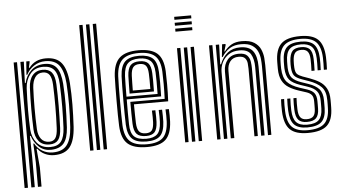

<svg xmlns="http://www.w3.org/2000/svg" viewBox="-61 -910 2186 1219"><g transform="rotate(-5 1031.5 -300.0)"><path d="M133 200V43.5L127.5 -76.2H132.8Q149.5 -45 179.8 -27.2Q210 -9.5 245.5 -9.5Q307.8 -9.5 336.2 -45.8Q364.8 -82 370.2 -159Q374.8 -235.5 375 -301.2Q375.2 -367 371 -438Q365.2 -516.2 337.2 -553.6Q309.2 -591 248.8 -591Q208.5 -591 176.4 -569.6Q144.2 -548.2 127.2 -514.8H122.2L128.5 -600H149V-592.2L141.5 -557.8H146Q183.8 -608.5 253.5 -608.5Q321.5 -608.5 353.6 -567.4Q385.8 -526.2 392.5 -437.8Q397 -370.2 396.5 -302.4Q396 -234.5 391.8 -160Q386 -72 354 -31.9Q322 8.2 253.5 8.2Q222.5 8.2 195.4 -4.5Q168.2 -17.2 150.5 -41.2H145.2L155.8 78.8V200ZM48 200V-600H69.5V200ZM91 200V-600H112.8L107.8 -463.8L112.5 -463.5Q123.2 -511.5 157.1 -542.6Q191 -573.8 243 -573.8Q294.2 -573.8 319.2 -541.5Q344.2 -509.2 349.5 -437.8Q354 -368.5 353.5 -302.5Q353 -236.5 348.8 -159.2Q344.2 -90 317.8 -59.2Q291.2 -28.5 236.8 -27.2Q192 -26.2 160.8 -54.4Q129.5 -82.5 115.2 -126.5H110.2L112.8 4.8V200ZM233.2 -45Q281.8 -45 303 -73.2Q324.2 -101.5 327.2 -159.2Q330.2 -225.5 330.8 -293.6Q331.2 -361.8 328 -436.8Q325 -500 302.5 -528.2Q280 -556.5 232.2 -556.5Q177.5 -556.5 148.2 -518.9Q119 -481.2 116.2 -430.2Q109.5 -278 115.8 -166Q119.2 -116.2 149.2 -80.6Q179.2 -45 233.2 -45ZM230.2 -61.8Q185.2 -61.8 162 -90.4Q138.8 -119 136.5 -165.8Q133.8 -229.8 133.9 -296Q134 -362.2 136.8 -430.5Q139 -482.2 162.8 -510.1Q186.5 -538 226.8 -538Q266 -538 285.1 -514.5Q304.2 -491 306.5 -437.5Q309.2 -369.2 308.9 -302.1Q308.5 -235 305.8 -160Q303.8 -107.8 285.9 -84.8Q268 -61.8 230.2 -61.8ZM230 -79.2Q257 -79.2 269.6 -98.5Q282.2 -117.8 284.2 -160.8Q287.5 -235 287.6 -300.1Q287.8 -365.2 285 -437.5Q283 -480.2 269.5 -500.5Q256 -520.8 226.8 -520.8Q194.5 -520.8 177.5 -495.8Q160.5 -470.8 158.2 -430Q155.2 -368.8 155.1 -300.1Q155 -231.5 158.2 -165.2Q160.2 -126.8 178.2 -103Q196.2 -79.2 230 -79.2Z M569.5 0V-800H591.2V0ZM483.2 0V-800H504.8V0ZM526.2 0V-800H548V0Z M845.8 8.5Q761.2 8.5 722.5 -25.9Q683.8 -60.2 680 -141Q678.8 -169 678.2 -210.5Q677.8 -252 677.8 -298Q677.8 -344 678.4 -386Q679 -428 680 -457Q684.5 -539 723.5 -573.8Q762.5 -608.5 844.5 -608.5Q925.8 -608.5 963.5 -574.8Q1001.2 -541 1005 -461Q1006.5 -427 1006.6 -375.5Q1006.8 -324 1004 -269H785.8Q786 -235.5 786.5 -203.4Q787 -171.2 787.8 -149.2Q789.5 -111.8 802.4 -95.5Q815.2 -79.2 845.8 -79.2Q872.5 -79.2 884 -94Q895.5 -108.8 897 -146.2Q898.2 -172.2 896 -219.5H917.8Q920 -172.5 918.8 -145.2Q916.8 -99.2 900.1 -80.5Q883.5 -61.8 845.8 -61.8Q804.2 -61.8 786 -81.1Q767.8 -100.5 766 -147Q765 -171.8 764.6 -210.8Q764.2 -249.8 764.2 -286.5H983.2Q985.2 -334.2 985.1 -381.1Q985 -428 983.5 -460Q980.2 -532 947 -561.4Q913.8 -590.8 844.5 -590.8Q772.2 -590.8 739 -559.5Q705.8 -528.2 701.8 -455.8Q700.5 -425.8 699.9 -383.5Q699.2 -341.2 699.4 -296Q699.5 -250.8 700 -210.2Q700.5 -169.8 701.5 -143Q705 -71.2 738.1 -40.2Q771.2 -9.2 845.8 -9.2Q917 -9.2 948.5 -39.6Q980 -70 983.5 -142Q984.2 -158.5 983.9 -179Q983.5 -199.5 982.5 -219.5H1004Q1005 -201.2 1005.4 -180.1Q1005.8 -159 1005 -141.2Q1001.2 -60.5 964.6 -26Q928 8.5 845.8 8.5ZM845.8 -26.8Q783.2 -26.8 754.8 -53.2Q726.2 -79.8 723 -143.8Q722 -171.5 721.5 -212.8Q721 -254 721 -299.2Q721 -344.5 721.5 -385.6Q722 -426.8 723.2 -454.2Q726.8 -519 755.1 -546.1Q783.5 -573.2 844.5 -573.2Q902.5 -573.2 930.8 -548Q959 -522.8 961.8 -459.5Q963 -433.8 963.4 -392.6Q963.8 -351.5 962.2 -304H742.8Q742.5 -257 742.6 -220.5Q742.8 -184 743.5 -145.5Q744.2 -91 767.5 -67.6Q790.8 -44.2 845.8 -44.2Q892.2 -44.2 914.9 -65.5Q937.5 -86.8 940.2 -143.2Q941.5 -173.8 939.2 -219.5H960.8Q961.8 -199.2 962.1 -179.6Q962.5 -160 961.8 -142.8Q958.8 -79.5 932.4 -53.1Q906 -26.8 845.8 -26.8ZM742.8 -321.5H941Q942 -363.2 941.6 -399.5Q941.2 -435.8 940.2 -459Q937.8 -514.8 913.8 -535.2Q889.8 -555.8 844.5 -555.8Q794.8 -555.8 771.2 -532.6Q747.8 -509.5 744.8 -453Q744 -435 743.5 -398.4Q743 -361.8 742.8 -321.5ZM764.2 -339.2Q764.5 -365.8 765 -396.4Q765.5 -427 766.2 -451.8Q768.8 -499 786.9 -518.6Q805 -538.2 844.5 -538.2Q883 -538.2 899.9 -519.5Q916.8 -500.8 918.8 -457Q919.5 -440.2 920 -408.1Q920.5 -376 919.5 -339.2ZM786.2 -356.8H898Q898.5 -387.2 898.1 -415.1Q897.8 -443 897 -456.2Q895.5 -491.5 883.4 -506.1Q871.2 -520.8 844.5 -520.8Q815.8 -520.8 802.8 -505Q789.8 -489.2 788 -450.8Q787.2 -431.2 786.9 -408.2Q786.5 -385.2 786.2 -356.8Z M1088.5 -781V-800H1196.5V-781ZM1088.5 -743.2V-762.2H1196.5V-743.2ZM1088.5 -705.5V-724.5H1196.5V-705.5ZM1175.5 0V-600H1197V0ZM1089 0V-600H1110.5V0ZM1132.2 0V-600H1153.8V0Z M1616.5 0V-440.8Q1616.5 -459.8 1614.1 -485.1Q1611.8 -510.5 1601 -534.4Q1590.2 -558.2 1565.6 -574.1Q1541 -590 1496 -590Q1453.5 -590 1424.2 -572Q1395 -554 1373.5 -519.5H1368.2L1376.5 -600H1398L1398.2 -592L1386.5 -553.2H1390.5Q1411.5 -580.2 1437.6 -594.5Q1463.8 -608.8 1502.8 -608.8Q1554 -608.8 1582 -590.4Q1610 -572 1621.8 -544.9Q1633.5 -517.8 1635.8 -490.2Q1638 -462.8 1638 -444.8V0ZM1293 0V-600H1314.5V0ZM1336 0V-600H1357.5L1353.5 -474H1358.5Q1376.8 -519.8 1409.2 -545.4Q1441.8 -571 1489.8 -570.5Q1546.5 -570.2 1570.6 -537.1Q1594.8 -504 1594.8 -439.2V0H1573.2V-436.5Q1573.2 -488.8 1554.6 -520.2Q1536 -551.8 1482 -551.8Q1441.2 -551.8 1413.6 -533.2Q1386 -514.8 1371.9 -485.8Q1357.8 -456.8 1357.8 -425.2V0ZM1379.5 0V-427Q1379.5 -471.2 1404.8 -501Q1430 -530.8 1477 -530.8Q1514.5 -530.8 1530 -513.9Q1545.5 -497 1548.6 -474Q1551.8 -451 1551.8 -432.5V0H1530.2V-431.2Q1530.2 -447.2 1528.2 -466Q1526.2 -484.8 1514.6 -498.2Q1503 -511.8 1473.8 -511.8Q1439 -511.8 1420.5 -489.1Q1402 -466.5 1402 -429V0Z M1870.2 -61.8Q1833.8 -61.8 1816.4 -80.8Q1799 -99.8 1797.2 -145Q1796.8 -160.2 1796.6 -180Q1796.5 -199.8 1797.8 -219.5H1817.5Q1816.5 -202 1816.4 -182.6Q1816.2 -163.2 1817 -146.5Q1818.2 -110.5 1830.8 -94.9Q1843.2 -79.2 1870.2 -79.2Q1901 -79.2 1913.5 -93.8Q1926 -108.2 1926.8 -139Q1927.2 -152 1927.2 -163.4Q1927.2 -174.8 1927.2 -187.8Q1927.2 -216.5 1916.1 -229.4Q1905 -242.2 1884.5 -249L1837.8 -264.2Q1802 -275.8 1774.6 -292.5Q1747.2 -309.2 1731.6 -337.9Q1716 -366.5 1715.5 -413.5Q1715.2 -426.8 1715.4 -437.2Q1715.5 -447.8 1715.5 -456.5Q1716 -537.2 1752.8 -572.9Q1789.5 -608.5 1875 -608.5Q1952.8 -608.5 1988 -574.4Q2023.2 -540.2 2026.5 -461.2Q2027.2 -444 2027 -422.8Q2026.8 -401.5 2025.8 -382.2H2006Q2006.8 -399.8 2007.1 -421.1Q2007.5 -442.5 2006.8 -460Q2003.8 -530.2 1973.1 -560.5Q1942.5 -590.8 1875 -590.8Q1800.8 -590.8 1768.9 -559.2Q1737 -527.8 1736.5 -456.5Q1736.2 -445.2 1736.1 -435.5Q1736 -425.8 1736.5 -413.5Q1738.8 -354.8 1764.2 -327.1Q1789.8 -299.5 1843.8 -281.8L1889.8 -266.8Q1923 -255.5 1935.5 -237.4Q1948 -219.2 1948 -187.8Q1948 -175.8 1948.1 -164.1Q1948.2 -152.5 1947.8 -138.8Q1947 -98.5 1929.4 -80.1Q1911.8 -61.8 1870.2 -61.8ZM1870.2 -26.8Q1811.8 -26.8 1786 -54.2Q1760.2 -81.8 1757.8 -143Q1757.2 -160.2 1757.1 -180.1Q1757 -200 1758.2 -219.5H1778.2Q1776.8 -199.8 1776.9 -179.5Q1777 -159.2 1777.5 -144Q1779.5 -90.8 1801.1 -67.5Q1822.8 -44.2 1870.2 -44.2Q1923.5 -44.2 1945.6 -67Q1967.8 -89.8 1968.8 -138.8Q1969 -152.2 1969 -163.5Q1969 -174.8 1969 -187.8Q1969 -228.8 1951.2 -250Q1933.5 -271.2 1895 -284L1850 -299.2Q1800.8 -315.8 1780.2 -339.8Q1759.8 -363.8 1757.2 -413.8Q1756.8 -426 1757 -435.9Q1757.2 -445.8 1757.2 -456.2Q1757.8 -518.2 1784.8 -545.8Q1811.8 -573.2 1875 -573.2Q1932.5 -573.2 1958.5 -546.9Q1984.5 -520.5 1987 -459.5Q1987.5 -443.8 1987.5 -425Q1987.5 -406.2 1986.2 -382.2H1966.5Q1967.5 -406.2 1967.6 -424.5Q1967.8 -442.8 1967.2 -459.2Q1965 -513.2 1942.4 -534.5Q1919.8 -555.8 1875 -555.8Q1823.2 -555.8 1801 -532.4Q1778.8 -509 1778.2 -456.2Q1778.2 -445 1778 -435.4Q1777.8 -425.8 1778.2 -413.8Q1780.5 -369.8 1798.1 -350.1Q1815.8 -330.5 1856 -316.5L1900 -301.5Q1946.2 -285.8 1968.1 -261Q1990 -236.2 1990 -187.8Q1990 -174.8 1990 -163Q1990 -151.2 1989.8 -138.8Q1988.8 -79.8 1961.6 -53.2Q1934.5 -26.8 1870.2 -26.8ZM1870.2 8.5Q1792.2 8.5 1756.9 -26.1Q1721.5 -60.8 1718.2 -141.2Q1717.5 -160.2 1717.5 -181.2Q1717.5 -202.2 1718.8 -219.5H1738.5Q1737.2 -203.2 1737.2 -182Q1737.2 -160.8 1738 -142.2Q1740.8 -71 1771.5 -40.1Q1802.2 -9.2 1870.2 -9.2Q1945.2 -9.2 1977.4 -39.6Q2009.5 -70 2010.5 -138.5Q2011 -151.2 2011 -163Q2011 -174.8 2011 -187.8Q2011 -245 1983.5 -273.1Q1956 -301.2 1905.2 -319L1862.2 -334.2Q1825.2 -347.2 1813.2 -363.6Q1801.2 -380 1799.2 -413.8Q1797.8 -431 1799.2 -456.2Q1802 -500 1818.4 -519.1Q1834.8 -538.2 1875 -538.2Q1909.8 -538.2 1927.9 -520.8Q1946 -503.2 1947.5 -457.2Q1948 -445 1947.9 -425Q1947.8 -405 1947 -382.2H1927.2Q1929 -425 1928 -456.2Q1926.8 -491 1914.1 -505.9Q1901.5 -520.8 1875 -520.8Q1846 -520.8 1834 -505.8Q1822 -490.8 1820.2 -456.2Q1819 -433.5 1820.2 -413.8Q1822 -382 1833.6 -371Q1845.2 -360 1868.2 -351.5L1910.2 -336.5Q1945.8 -323.8 1973.1 -306.9Q2000.5 -290 2016.1 -261.9Q2031.8 -233.8 2031.8 -187.8Q2031.8 -174.2 2031.9 -162.9Q2032 -151.5 2031.5 -138.5Q2030.5 -61.2 1993.9 -26.4Q1957.2 8.5 1870.2 8.5Z"/></g></svg>

Font: Big Shoulders Inline Display
Style: Bold
Weight: 700
Designer: Patric King
Foundry: XO Type Co
Version: Version 1.000